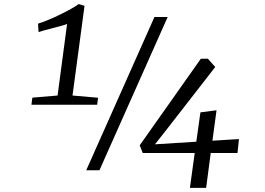

<svg xmlns="http://www.w3.org/2000/svg" viewBox="-20 -830 1290 936"><path d="M905.8 85.9H984.9L1007.3 -84H1137.7L1145 -152.3L1015.6 -144L1035.6 -292.5L957 -282.2L937 -139.2L735.4 -126.5L782.2 -185.5L1029.3 -503.4L993.2 -543.9L959 -543.5L661.1 -121.6L675.8 -84H929.2ZM400.4 0H464.8L797.4 -747.1H732.9ZM133.3 -319.3H453.6L458 -353.5L333.5 -364.3L392.1 -801.8L363.3 -810.1C338.9 -790 225.1 -731.9 165.5 -714.8L168 -673.8C193.8 -683.1 298.3 -707 307.1 -713.4L260.7 -364.3L137.7 -354Z"/></svg>

Font: Merriweather
Style: Light Italic
Weight: 300
Italic angle: -7.5°
Designer: Eben Sorkin
Foundry: Eben Sorkin
Version: Version 1.001